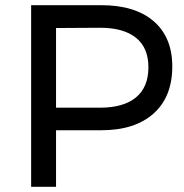

<svg xmlns="http://www.w3.org/2000/svg" viewBox="-20 -720 711 740"><path d="M644 -464Q644 -347 572 -282.5Q500 -218 370 -218H196V0H100V-700H370Q501 -700 572.5 -638Q644 -576 644 -464ZM552 -461Q552 -536 504 -574.5Q456 -613 366 -613L196 -612V-305H366Q456 -305 504 -344.5Q552 -384 552 -461Z"/></svg>

Font: Gontserrat
Style: Regular
Weight: 400
Designer: Julieta Ulanovsky
Foundry: Julieta Ulanovsky
Version: Version 6.001